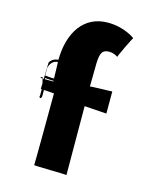

<svg xmlns="http://www.w3.org/2000/svg" viewBox="-97 -811 595 746"><g transform="rotate(15 200.5 -438.0)"><path d="M63 -427V-414V-408V-404C63 -401 61 -398 63 -396C68 -389 72 -399 72 -404V-408V-414V-427C72 -445 64 -458 64 -474C68 -473 72 -473 75 -473H78C80 -473 84 -472 87 -472H92H97C99 -472 101 -474 101 -476C101 -478 99 -481 97 -481H95H91H88C84 -481 79 -482 75 -482C72 -483 67 -483 63 -483H62V-484V-491V-509C62 -511 61 -512 62 -514C66 -531 77 -547 99 -547H104C106 -547 107 -546 108 -546H113H115C118 -546 119 -547 119 -550C119 -553 118 -555 115 -555H113C109 -555 103 -556 98 -556C81 -555 69 -548 62 -536C61 -534 60 -431 59 -429L113 -425C113 -423 112 -138 111 -136C110 -134 243 -133 242 -131L241 -408L330 -402V-491C330 -490 241 -489 241 -487L242 -562C242 -615 246 -637 279 -637C299 -637 316 -625 314 -625C310 -624 355 -715 355 -712C355 -712 313 -745 245 -745C149 -745 96 -666 96 -552C97 -551 98 -469 99 -469C99 -469 45 -469 46 -470C47 -471 48 -472 48 -473C50 -473 51 -474 51 -474H54H55C57 -458 63 -445 63 -427Z"/></g></svg>

Font: Hussar Wojna
Style: 3
Weight: 400
Designer: Robert Jablonski
Foundry: Cannot Into Space Fonts
Version: Version 1.01